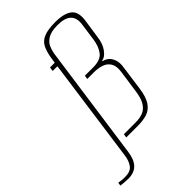

<svg xmlns="http://www.w3.org/2000/svg" viewBox="-328 -702 919 919"><g transform="rotate(-45 132.0 -242.0)"><path d="M-39 147Q-50 147 -65.5 145.5Q-81 144 -89 143L-86 126Q-83 127 -80 127Q-77 127 -73 128Q-68 129 -60.5 129.5Q-53 130 -43 130Q-6 130 9 109Q24 88 28 59L102 -474H70L73 -495H105L109 -522Q115 -560 127 -584Q139 -608 166.5 -619.5Q194 -631 244 -631Q303 -631 331 -609.5Q359 -588 351 -533L337 -438Q332 -396 312.5 -370Q293 -344 273 -342L272 -338Q287 -336 300 -325Q313 -314 320 -294Q327 -274 322 -244L305 -121Q298 -69 280 -43Q262 -17 235 -8.5Q208 0 173 0H94L97 -19H176Q204 -19 225.5 -27Q247 -35 262 -58Q277 -81 283 -127L299 -239Q304 -275 291.5 -295Q279 -315 256 -322.5Q233 -330 205 -330H160L163 -349H219Q269 -349 289 -375Q309 -401 315 -445L327 -531Q333 -572 312 -592.5Q291 -613 242 -613Q199 -613 176.5 -599.5Q154 -586 145.5 -566.5Q137 -547 134 -528L52 55Q49 77 42.5 94Q36 111 25 123Q14 135 -2 141Q-18 147 -39 147Z"/></g></svg>

Font: Alumni Sans Thin
Style: Italic
Weight: 100
Italic angle: -8°
Designer: Robert E. Leuschke
Foundry: Robert E. Leuschke
Version: Version 1.016